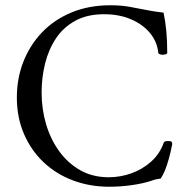

<svg xmlns="http://www.w3.org/2000/svg" viewBox="-20 -696 696 729"><path d="M394 13Q321 13 257 -11Q193 -35 145.5 -80Q98 -125 71 -187.5Q44 -250 44 -326Q44 -398 68.5 -461Q93 -524 139 -572.5Q185 -621 251 -648.5Q317 -676 399 -676Q438 -676 470 -670.5Q502 -665 533.5 -658.5Q565 -652 601 -648Q608 -615 611.5 -577.5Q615 -540 615 -496Q615 -491 606.5 -489Q598 -487 590 -489Q582 -491 581 -495Q577 -537 550 -570Q523 -603 478 -622.5Q433 -642 375 -642Q311 -642 265.5 -617Q220 -592 192 -549.5Q164 -507 151 -454Q138 -401 138 -345Q138 -282 155 -224.5Q172 -167 205 -121.5Q238 -76 285 -49.5Q332 -23 393 -23Q437 -23 479 -38Q521 -53 554 -82.5Q587 -112 602 -155Q604 -160 616 -160.5Q628 -161 631 -158Q634 -155 634 -149Q628 -118 621 -93Q614 -68 606.5 -49.5Q599 -31 590 -18Q583 -17 574.5 -15.5Q566 -14 553 -9Q522 1 480 7Q438 13 394 13Z"/></svg>

Font: Junicode VF
Style: Regular
Weight: 400
Designer: Peter S. Baker
Version: Version 2.213